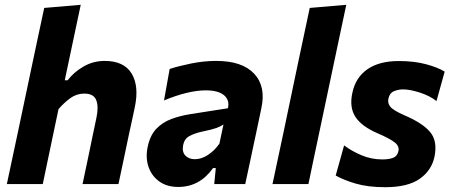

<svg xmlns="http://www.w3.org/2000/svg" viewBox="-20 -766 1884 799"><path d="M8.5 0Q20 -53 30.5 -103.5Q41 -154 54.5 -216L113 -493.5Q126 -554.5 138.5 -613.5Q151 -672.5 164 -733L316 -746Q303.5 -686.5 290.2 -624.5Q277 -562.5 262.5 -493.5L249.5 -432H261.5Q286.5 -465 327 -488.8Q367.5 -512.5 415.5 -512.5Q496 -512.5 527.8 -460Q559.5 -407.5 541 -320Q536.5 -298.5 530.8 -271.8Q525 -245 518.5 -216Q505.5 -154 495 -103.8Q484.5 -53.5 473 0H323.5Q335 -53.5 345.2 -102.8Q355.5 -152 367 -208L381.5 -277Q391 -322 380.5 -349.2Q370 -376.5 331 -376.5Q299 -376.5 273.2 -358Q247.5 -339.5 223.5 -312L201.5 -207.5Q190 -152 179.5 -102.8Q169 -53.5 158 0Z M721.5 12Q674 12 642 -11.5Q610 -35 597.5 -73.2Q585 -111.5 595 -157Q605 -203.5 631 -230.5Q657 -257.5 693.8 -271Q730.5 -284.5 772 -291L928.5 -315.5Q936.5 -349 912.5 -369.5Q888.5 -390 836 -390Q799.5 -390 755.5 -379.2Q711.5 -368.5 662.5 -348L686 -479Q722.5 -491 775.5 -501.8Q828.5 -512.5 880 -512.5Q988 -512.5 1037.8 -459.2Q1087.5 -406 1067.5 -315Q1062 -290 1056.8 -264.2Q1051.5 -238.5 1045.5 -210.5L1036.5 -168.5Q1028.5 -131 1019.8 -89.5Q1011 -48 1000.5 0H871.5L878 -66.5H866.5Q811 12 721.5 12ZM791 -103.5Q818 -103.5 845 -121Q872 -138.5 893 -168L910 -248Q899 -240 881 -233.5Q863 -227 818 -217.5Q788.5 -211 767.8 -199.5Q747 -188 742 -161.5Q737 -133.5 751.5 -118.5Q766 -103.5 791 -103.5Z M1114 0Q1125.5 -53 1136 -103.5Q1146.5 -154 1160 -216L1218 -493Q1231 -554 1243.5 -613.2Q1256 -672.5 1269 -733L1421 -746Q1408.5 -687 1395.2 -624.5Q1382 -562 1367.5 -493.5L1309 -216.5Q1295.5 -153 1285 -103.2Q1274.5 -53.5 1263.5 0Z M1583 13Q1511.5 13 1461 -1.8Q1410.5 -16.5 1377 -35.5L1412 -161Q1442 -138 1483.8 -120.2Q1525.5 -102.5 1571 -102.5Q1597 -102.5 1614.8 -108.8Q1632.5 -115 1637.5 -135Q1643.5 -155.5 1624.5 -171.8Q1605.5 -188 1552 -211Q1484.5 -240 1458.8 -280Q1433 -320 1446.5 -380.5Q1460 -444 1509.2 -478Q1558.5 -512 1639.5 -512Q1703.5 -512 1752.8 -498.8Q1802 -485.5 1830.5 -468L1796.5 -345.5Q1766.5 -368.5 1725.8 -381.2Q1685 -394 1658 -394Q1637.5 -394 1619.5 -386.5Q1601.5 -379 1596.5 -356Q1592 -337.5 1604.2 -322Q1616.5 -306.5 1663.5 -286Q1738.5 -254 1770 -216.5Q1801.5 -179 1788 -113.5Q1776 -56.5 1726.5 -21.8Q1677 13 1583 13Z"/></svg>

Font: Commissioner
Style: Bold Italic
Weight: 700
Italic angle: -12°
Designer: Kostas Bartsokas
Foundry: Kostas Bartsokas
Version: Version 1.000; ttfautohint (v1.8.3)